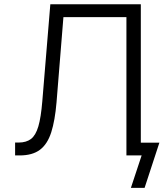

<svg xmlns="http://www.w3.org/2000/svg" viewBox="-20 -748 794 924"><path d="M52.7 0V-62H69.8Q106.4 -62 129.2 -79.3Q151.9 -96.7 164.6 -139.9Q177.2 -183.1 183.6 -260.7L222.2 -727.5H657.7V0H588.4V-665.5H285.2L252 -254.9Q244.6 -168 226.6 -111.3Q208.5 -54.7 172.4 -27.3Q136.2 0 74.7 0ZM609.9 156.2 661.6 0H620.1V-61.5H747.1L675.8 156.2Z"/></svg>

Font: Inter Light
Style: Regular
Weight: 300
Designer: Rasmus Andersson
Foundry: rsms
Version: Version 4.000;git-a52131595